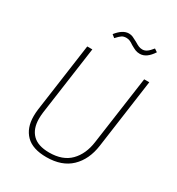

<svg xmlns="http://www.w3.org/2000/svg" viewBox="-205 -1002 1055 1142"><g transform="rotate(30 322.5 -431.5)"><path d="M528 -208Q514 -107 453 -48.5Q392 10 286 10Q191 10 145 -36.5Q99 -83 99 -164Q99 -186 102 -210L168 -682H203L137 -211Q134 -187 134 -167Q134 -98 171.5 -60Q209 -22 287 -22Q379 -22 430 -73.5Q481 -125 493 -213L559 -682H594ZM395 -823Q381 -833 369.5 -838Q358 -843 345 -843Q326 -843 314 -835Q302 -827 282 -805L262 -821Q303 -873 345 -873Q360 -873 372.5 -867.5Q385 -862 405 -851Q421 -841 433.5 -835.5Q446 -830 460 -830Q476 -830 490.5 -840Q505 -850 523 -873L544 -859Q506 -800 460 -800Q442 -800 429 -805.5Q416 -811 395 -823Z"/></g></svg>

Font: FiraGO UltraLight
Style: Italic
Weight: 200
Italic angle: -8°
Designer: bBox Type GmbH
Foundry: bBox Type GmbH
Version: Version 1.001